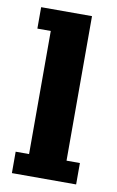

<svg xmlns="http://www.w3.org/2000/svg" viewBox="-74 -647 420 690"><g transform="rotate(10 136.5 -302.5)"><path d="M19.5 -605.5H205.1V-78.1H253.9V0H19.5V-78.1H68.4V-527.3H19.5Z"/></g></svg>

Font: Orelega One
Style: Regular
Weight: 400
Version: Version 1.1 ; ttfautohint (v1.8.3)